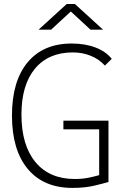

<svg xmlns="http://www.w3.org/2000/svg" viewBox="-20 -918 626 948"><path d="M337.9 9.8Q195.3 9.8 117.2 -83.7Q39.1 -177.2 39.1 -347.7Q39.1 -517.1 116.2 -610.1Q193.4 -703.1 334 -703.1Q400.4 -703.1 451.9 -683.3Q503.4 -663.6 531.7 -627.4L498 -594.2Q469.7 -625.5 428.5 -642.3Q387.2 -659.2 339.8 -659.2Q219.2 -659.2 152.6 -578.9Q85.9 -498.5 85.9 -352.5Q85.9 -201.2 155 -117.7Q224.1 -34.2 349.6 -34.2Q386.7 -34.2 417.2 -40.5Q447.8 -46.9 469.7 -53.2V-279.3H293V-322.3H515.6V-19.5Q495.1 -13.2 447.5 -1.7Q399.9 9.8 337.9 9.8ZM170.4 -771.5 309.6 -898.4H349.6L488.8 -771.5H426.8L329.6 -861.3L232.4 -771.5Z"/></svg>

Font: Cascadia Code ExtraLight
Style: Regular
Weight: 200
Monospace: yes
Designer: Aaron Bell
Foundry: Saja Typeworks
Version: Version 2407.024; ttfautohint (v1.8.4)